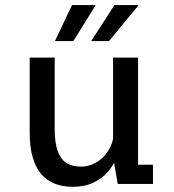

<svg xmlns="http://www.w3.org/2000/svg" viewBox="-20 -728 690 760"><path d="M268 11.5Q229.5 11.5 197.8 -0.5Q166 -12.5 143.8 -38.2Q121.5 -64 109.5 -104.8Q97.5 -145.5 97.5 -202.5V-500H196.5V-217.5Q196.5 -164.5 207.8 -131.8Q219 -99 241.8 -83.8Q264.5 -68.5 300 -68.5Q325.5 -68.5 348.2 -78.5Q371 -88.5 388.8 -106.5Q406.5 -124.5 417.5 -148Q428.5 -171.5 430 -198L458 -189Q458 -151.5 445.8 -115.8Q433.5 -80 409.8 -51.2Q386 -22.5 350.5 -5.5Q315 11.5 268 11.5ZM446 0 427.5 -107V-500H526.5V-52.5L507 -76H585.5V0ZM341 -565.5 433 -708H529L411.5 -565.5ZM197.5 -565.5 265 -708H359L270.5 -565.5Z"/></svg>

Font: Trispace Thin
Style: Regular
Weight: 400
Version: Version 1.210